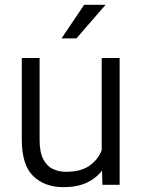

<svg xmlns="http://www.w3.org/2000/svg" viewBox="-20 -770 590 800"><path d="M406.7 0 405.3 -59.6Q380.4 -26.9 340.8 -8.5Q301.3 9.8 244.1 9.8Q166.5 9.8 118.7 -36.1Q70.8 -82 70.8 -189V-528.3H145V-188Q145 -136.2 160.2 -106.9Q175.3 -77.6 200.4 -65.9Q225.6 -54.2 254.4 -54.2Q316.9 -54.2 352.5 -79.3Q388.2 -104.5 403.8 -144V-528.3H478.5V0ZM236.3 -609.9 330.6 -750H419.9L298.3 -609.9Z"/></svg>

Font: Vazirmatn FD Light
Style: Regular
Weight: 300
Designer: Saber Rastikerdar
Foundry: Saber Rastikerdar
Version: Version 33.003